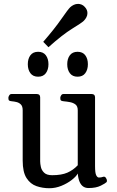

<svg xmlns="http://www.w3.org/2000/svg" viewBox="-20 -975 615 1008"><path d="M238.8 13.2Q203.6 13.2 171.6 2.2Q139.6 -8.8 119.4 -40Q99.1 -71.3 99.1 -131.8V-396Q99.1 -417 89.6 -426.5Q80.1 -436 66.9 -439.2Q53.7 -442.4 41.5 -443.4Q31.2 -444.3 27.6 -447.5Q23.9 -450.7 23.9 -461.4Q23.9 -466.8 28.3 -474.1Q32.7 -481.4 40.5 -481.4H172.9Q190.9 -481.4 190.9 -463.9V-127.4Q190.9 -115.7 194.6 -98.6Q198.2 -81.5 211.7 -68.4Q225.1 -55.2 253.9 -55.2Q303.2 -55.2 333.7 -68.6Q364.3 -82 388.2 -107.4V-396Q388.2 -417 376.5 -426.3Q364.7 -435.5 347.7 -438.7Q330.6 -441.9 314 -443.4Q303.7 -444.3 300 -447.5Q296.4 -450.7 296.4 -461.4Q296.4 -466.8 300.8 -474.1Q305.2 -481.4 313 -481.4H460.9Q479 -481.4 479 -463.9V-102.5Q479 -66.9 485.1 -54.9Q491.2 -43 499 -43Q505.9 -43 511 -43.9Q516.1 -44.9 522 -46.9Q530.3 -49.3 535.9 -41.3Q541.5 -33.2 541.5 -25.9Q541.5 -20.5 538.6 -18.1Q533.7 -12.7 509 -0.2Q484.4 12.2 444.8 12.2Q428.7 12.2 417 4.4Q405.3 -3.4 397.9 -20.3Q390.6 -37.1 388.2 -64Q379.9 -48.3 356.7 -30.3Q333.5 -12.2 302.5 0.5Q271.5 13.2 238.8 13.2ZM387.2 -572.3Q360.4 -572.3 346.7 -590.8Q333 -609.4 333 -637.7Q333 -666.5 346.7 -684.8Q360.4 -703.1 387.2 -703.1Q414.1 -703.1 427.7 -684.8Q441.4 -666.5 441.4 -637.7Q441.4 -609.4 427.7 -590.8Q414.1 -572.3 387.2 -572.3ZM180.2 -572.3Q153.3 -572.3 139.6 -590.8Q126 -609.4 126 -637.7Q126 -666.5 139.6 -684.8Q153.3 -703.1 180.2 -703.1Q207 -703.1 220.7 -684.8Q234.4 -666.5 234.4 -637.7Q234.4 -609.4 220.7 -590.8Q207 -572.3 180.2 -572.3ZM234.4 -727.1 207 -755.4Q267.1 -824.7 302.2 -875.5Q337.4 -926.3 348.6 -937Q356.4 -944.3 367.2 -949.5Q377.9 -954.6 390.1 -954.6Q398.9 -954.6 408.2 -950.9Q417.5 -947.3 425.3 -938.5Q432.6 -930.7 435.8 -922.6Q439 -914.6 439 -906.2Q439 -894.5 433.6 -884.3Q428.2 -874 420.4 -866.2Q409.2 -855 359.1 -824.5Q309.1 -793.9 234.4 -727.1Z"/></svg>

Font: Gelasio
Style: Regular
Weight: 400
Designer: Eben Sorkin
Foundry: Eben Sorkin
Version: Version 1.008